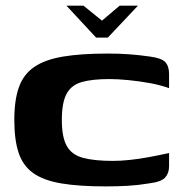

<svg xmlns="http://www.w3.org/2000/svg" viewBox="-20 -654 647 679"><path d="M215 -633.9H275.3L340.6 -581L403.1 -633.9H467.8L361.3 -521H319.9ZM30.6 -230Q30.6 -299.9 46.9 -345.6Q63.1 -391.2 101.1 -417.2Q139.1 -443.2 202.7 -453.9Q266.4 -464.6 360.5 -464.6Q400.3 -464.6 435.8 -462.1Q471.4 -459.6 510.2 -454Q551.8 -448.6 564.8 -434Q577.9 -419.4 577.9 -392.8V-342.2Q548.7 -352.9 510.5 -360Q472.3 -367 434.2 -370.7Q396.1 -374.4 367 -374.4Q307.5 -374.4 270.3 -364.2Q233 -354 215.9 -323Q198.7 -292 198.7 -229.3Q198.7 -169 216.1 -137.9Q233.4 -106.7 273.3 -95.9Q313.2 -85 379.4 -85Q407.1 -85 438.7 -88.4Q470.2 -91.7 504.8 -98Q539.5 -104.4 577.9 -112.8V-65.9Q577.9 -41.7 564.1 -26.2Q550.4 -10.8 506.8 -5.4Q469.3 0.9 431.7 3.1Q394.1 5.2 354.3 5.2Q259.2 5.2 196.5 -5.4Q133.7 -16.1 97.4 -42Q61.1 -67.8 45.9 -113.6Q30.6 -159.4 30.6 -230Z"/></svg>

Font: Genos Thin
Style: Regular
Weight: 100
Designer: Robert E. Leuschke
Foundry: Robert E. Leuschke
Version: Version 1.010